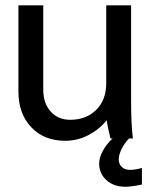

<svg xmlns="http://www.w3.org/2000/svg" viewBox="-20 -525 575 728"><path d="M455.1 183.1Q411.6 183.1 383.8 158.2Q356 133.3 356 95.2Q356 72.8 370.1 46.6Q384.3 20.5 407.2 0H398.9Q388.2 -42 384.8 -68.8Q355 -33.2 314.2 -12.2Q273.4 8.8 227.1 8.8Q147 8.8 98.4 -42.7Q49.8 -94.2 49.8 -178.2V-504.9H144V-185.1Q144 -133.3 172.1 -102.1Q200.2 -70.8 246.1 -70.8Q307.1 -70.8 345 -108.6Q382.8 -146.5 382.8 -209V-504.9H477.1V-145Q477.1 -53.2 483.9 0H469.2Q451.2 19 440.7 40.8Q430.2 62.5 430.2 79.1Q430.2 97.2 441.9 108.2Q453.6 119.1 472.2 119.1Q493.7 119.1 518.1 111.8V174.8Q477.5 183.1 455.1 183.1Z"/></svg>

Font: LT Superior Med
Style: Regular
Weight: 500
Designer: Daniel Lyons
Foundry: LyonsType
Version: Version 1.000